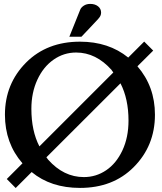

<svg xmlns="http://www.w3.org/2000/svg" viewBox="-20 -945 816 968"><path d="M390.6 -759.8H329.6L384.8 -897Q389.2 -907.7 402.6 -916.5Q416 -925.3 435.1 -925.3Q459 -925.3 474.4 -913.1Q489.7 -900.9 489.7 -881.3Q489.7 -864.7 476.1 -851.1H476.6Q462.9 -836.4 433.8 -805.4Q404.8 -774.4 390.6 -759.8ZM4.9 -366.7Q4.9 -522.9 112.3 -630.4Q217.3 -734.9 383.3 -734.9Q527.8 -734.9 626.5 -654.8L707 -735.4L752.4 -689.9L672.9 -610.8Q761.2 -508.8 761.2 -366.7Q761.2 -209.5 653.8 -102.1Q549.8 2.4 383.3 2.4Q236.3 2.4 139.6 -77.6L59.1 2.9L14.2 -42.5L93.3 -121.6Q4.9 -223.1 4.9 -366.7ZM402.8 -52.2Q464.4 -52.2 515.4 -86.7Q566.4 -121.1 597.2 -186.8Q627.9 -252.4 627.9 -336.9Q627.9 -446.3 587.4 -524.9L213.9 -151.9Q223.1 -140.1 222.7 -140.1Q300.8 -52.2 402.8 -52.2ZM138.2 -396.5Q138.2 -285.2 178.7 -207L551.3 -579.6Q545.4 -588.9 542.5 -591.8H543Q464.4 -680.2 363.8 -680.2Q301.3 -680.2 249.8 -644Q198.2 -607.9 168.2 -542.7Q138.2 -477.5 138.2 -396.5Z"/></svg>

Font: Flanker
Style: Bold
Weight: 700
Designer: Flanker
Foundry: Flanker
Version: Version 2.021